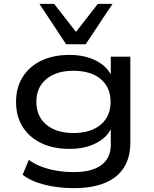

<svg xmlns="http://www.w3.org/2000/svg" viewBox="-20 -784 795 993"><path d="M362 189Q283 189 213 172Q143 155 97 120L129 43Q161 66 198.5 79.5Q236 93 277 99.5Q318 106 363 106Q456 106 504.5 69.5Q553 33 553 -35V-128H559Q538 -76 479.5 -45Q421 -14 340 -14Q256 -14 194 -43.5Q132 -73 97.5 -127.5Q63 -182 63 -257Q63 -331 97.5 -386Q132 -441 194 -470.5Q256 -500 339 -500Q421 -500 480 -468.5Q539 -437 560 -384H553V-491H654V-46Q654 30 621 82.5Q588 135 522.5 162Q457 189 362 189ZM360 -96Q450 -96 501 -139.5Q552 -183 552 -257Q552 -332 501 -375Q450 -418 360 -418Q271 -418 219.5 -375Q168 -332 168 -257Q168 -183 219.5 -139.5Q271 -96 360 -96ZM322 -555 184 -764H260L373 -619L486 -764H562L423 -555Z"/></svg>

Font: Nunito Sans 10pt Expanded Medium
Style: Regular
Weight: 500
Width: 7
Designer: Vernon Adams
Foundry: Vernon Adams
Version: Version 3.101;gftools[0.9.27]